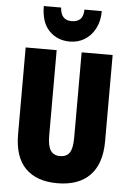

<svg xmlns="http://www.w3.org/2000/svg" viewBox="-62 -993 713 1049"><g transform="rotate(5 294.0 -469.0)"><path d="M533 -242Q533 -118 471 -54Q409 10 292 10Q178 10 117 -52Q56 -114 56 -238V-714H226V-246Q226 -188 243 -163.5Q260 -139 294 -139Q330 -139 346.5 -163Q363 -187 363 -247V-714H533ZM453 -948Q453 -893 431.5 -852Q410 -811 374 -789Q338 -767 293 -767Q224 -767 179.5 -813Q135 -859 135 -948H230Q234 -879 293 -879Q323 -879 340 -894.5Q357 -910 358 -948Z"/></g></svg>

Font: Noto Sans Gujarati UI ExtraCondensed Black
Style: Regular
Weight: 900
Width: 2
Designer: Jelle Bosma - Monotype Design Team, Universal Thirst
Foundry: Monotype Imaging Inc.
Version: Version 2.106; ttfautohint (v1.8.4.7-5d5b)